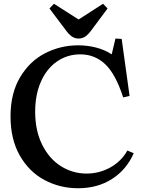

<svg xmlns="http://www.w3.org/2000/svg" viewBox="-20 -991 749 1021"><path d="M396 -750Q445 -750 491.5 -738Q538 -726 574 -702L594 -786L627 -784L669 -481L635 -473Q595 -597 539.5 -649.5Q484 -702 407 -702Q338 -702 283 -664Q228 -626 197.5 -556.5Q167 -487 167 -397Q167 -296 204.5 -221Q242 -146 304.5 -107Q367 -68 440 -68Q508 -68 566.5 -100.5Q625 -133 657 -190H659L691 -176Q653 -89 576 -39.5Q499 10 395 10Q299 10 217 -33.5Q135 -77 85.5 -163.5Q36 -250 36 -372Q36 -495 87 -580.5Q138 -666 220 -708Q302 -750 396 -750ZM398 -786Q378 -786 362 -797Q346 -808 328 -833L243 -946L267 -971L397 -888H399L528 -971L552 -946L468 -833Q450 -808 434 -797Q418 -786 398 -786Z"/></svg>

Font: Minipax
Style: Bold
Weight: 500
Designer: Raphaël Ronot, Igor Stepanchenko (Cyrillic)
Foundry: steppetype
Version: Version 1.002